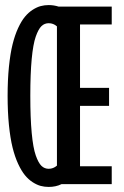

<svg xmlns="http://www.w3.org/2000/svg" viewBox="-20 -726 490 757"><path d="M172 11Q155.5 11 140.5 7Q125.5 3 109 -7.5Q92.5 -18 78.5 -35Q64.5 -52 51.5 -80Q38.5 -108 29.5 -144.5Q20.5 -181 15.2 -233Q10 -285 10 -348Q10 -410.5 15.2 -462.5Q20.5 -514.5 29.5 -551Q38.5 -587.5 51.5 -615.5Q64.5 -643.5 78.5 -660.2Q92.5 -677 109 -687.5Q125.5 -698 140.5 -702Q155.5 -706 172 -706Q192 -706 211 -700H420.5V-629.5H295.5V-379.5H410V-308.5H295.5V-70.5H420.5V0H222.5Q200.5 11 172 11ZM172 -60.5Q190 -60.5 204.5 -73V-622Q190.5 -634.5 172 -634.5Q155.5 -634.5 143.5 -623Q131.5 -611.5 121 -581.8Q110.5 -552 105 -493.5Q99.5 -435 99.5 -348Q99.5 -261 105 -202Q110.5 -143 121 -113.2Q131.5 -83.5 143.5 -72Q155.5 -60.5 172 -60.5Z"/></svg>

Font: League Mono Condensed
Style: Regular
Weight: 400
Width: 1
Designer: Tyler Finck
Foundry: The League of Moveable Type / Tyler Finck
Version: Version 2.210